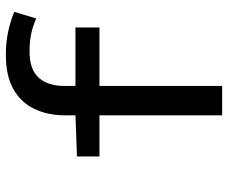

<svg xmlns="http://www.w3.org/2000/svg" viewBox="-80 -680 761 640"><g transform="rotate(-90 300.0 -360.5)"><path d="M235 0V-523Q235 -581 256.5 -626Q278 -671 322.5 -696Q367 -721 437 -721Q475 -721 510.5 -714Q546 -707 580 -693L558 -620Q530 -632 504.5 -637Q479 -642 448 -642Q388 -642 360.5 -611.5Q333 -581 333 -525V0ZM98 -409V-484L238 -489H528V-409Z"/></g></svg>

Font: Source Code Pro ExtraLight Medium
Style: Regular
Weight: 500
Monospace: yes
Version: Version 1.018;hotconv 1.0.116;makeotfexe 2.5.65601